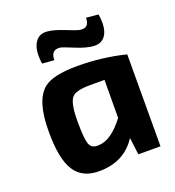

<svg xmlns="http://www.w3.org/2000/svg" viewBox="-132 -821 855 937"><g transform="rotate(-20 295.0 -352.0)"><path d="M482 -708Q493 -639 472 -603Q452 -569 409 -571Q373 -573 321 -594Q264 -618 250 -620Q203 -626 203 -572L141 -577Q131 -648 153 -684Q173 -718 214 -716Q247 -714 298 -694Q354 -671 372 -668Q419 -661 419 -714ZM431 0 420 -89Q357 9 232 12Q139 15 98 -49Q57 -112 58 -256Q58 -415 123 -468Q171 -507 297 -507Q428 -507 547 -477L546 0ZM324 -398Q252 -398 231 -375Q207 -348 207 -254Q207 -160 218 -133Q228 -106 264 -108Q330 -109 399 -201L400 -398Z"/></g></svg>

Font: Taylor Sans Bold LRS
Style: Bold
Weight: 700
Italic angle: -8°
Designer: Natanael Gama
Version: Version 1.001 September 8, 2015